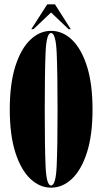

<svg xmlns="http://www.w3.org/2000/svg" viewBox="-20 -853 471 884"><path d="M215 11Q162.5 11 119.2 -30.2Q76 -71.5 50.5 -151.5Q25 -231.5 25 -349Q25 -467 50.5 -547.5Q76 -628 119.2 -669.5Q162.5 -711 215 -711Q268.5 -711 311.8 -669.5Q355 -628 380.5 -547.5Q406 -467 406 -349Q406 -231.5 380.5 -151.5Q355 -71.5 311.8 -30.2Q268.5 11 215 11ZM215 1Q237 1 241 -89.8Q245 -180.5 245 -349Q245 -517.5 241 -609.2Q237 -701 215 -701Q193.5 -701 189.8 -609.2Q186 -517.5 186 -349Q186 -180.5 189.8 -89.8Q193.5 1 215 1ZM124 -718.5 197.5 -833H233L306 -718.5H296L215 -795.5L134 -718.5Z"/></svg>

Font: Imbue 100pt Black
Style: Regular
Weight: 900
Designer: Tyler Finck
Foundry: Etcetera Type Company
Version: Version 1.102; ttfautohint (v1.8.3)